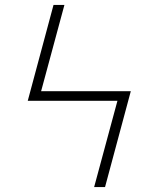

<svg xmlns="http://www.w3.org/2000/svg" viewBox="-20 -755 640 775"><path d="M404 0H360L454 -348H92L196 -735H240L146 -387H508Z"/></svg>

Font: Iosevka Extralight Extended
Style: Regular
Weight: 200
Width: 7
Monospace: yes
Designer: Belleve Invis
Foundry: Belleve Invis
Version: Version 32.5.0; ttfautohint (v1.8.4)